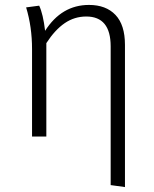

<svg xmlns="http://www.w3.org/2000/svg" viewBox="-20 -554 626 779"><path d="M487 205 429 197V-366Q429 -487 330 -487Q282 -487 242.5 -460Q203 -433 168 -379V0H110V-355Q110 -445 86 -524L139 -531Q155 -497 163 -429Q230 -534 341 -534Q410 -534 448.5 -493.5Q487 -453 487 -372Z"/></svg>

Font: Trujillo Light
Style: Regular
Weight: 300
Designer: Fira Sans original fonts by bBox Type GmbH, Carrois Corporate GbR, & Edenspiekermann AG / Changes by Cristiano Sobral
Foundry: Fira Sans original fonts by bBox Type GmbH, Carrois Corporate GbR, & Edenspiekermann AG / Changes by Cristiano Sobral
Version: Version 4.301;July 28, 2020;FontCreator 13.0.0.2655 64-bit